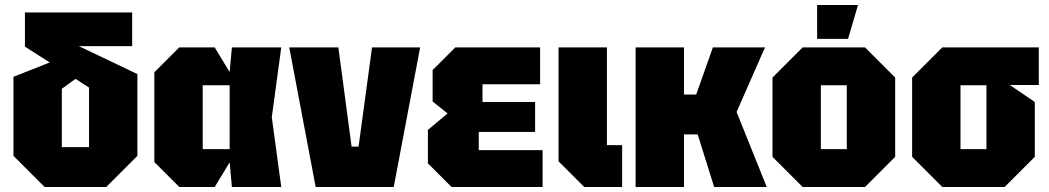

<svg xmlns="http://www.w3.org/2000/svg" viewBox="-20 -750 4206 770"><path d="M159 0 34 -125V-442L226 -518L308 -452L228 -394V-160H337V-399L80 -563V-700H510V-565H296L531 -453V-125L406 0Z M699 0 599 -100V-460L699 -560H841L901 -461L910 -560H1108L1070 -280L1108 0H910L901 -99L841 0ZM793 -152H901V-408H793Z M1246 0 1140 -560H1337L1390 -162H1418L1472 -560H1665L1559 0Z M1791 0 1696 -95V-229L1775 -295L1715 -343V-469L1806 -560H2146V-412H1915V-341H2126V-221H1900V-148H2156V0Z M2220 -560H2414V-168H2475V0H2323L2220 -103Z M2529 0V-560H2723V-371H2772L2839 -560H3048L2934 -301L3055 0H2844L2778 -211H2723V0Z M3078 -121V-439L3199 -560H3449L3570 -439V-121L3449 0H3199ZM3272 -152H3376V-408H3272ZM3257 -594V-730H3421L3381 -594Z M3638 -121V-439L3759 -560H4146V-409H4030L4130 -341V-121L4009 0H3759ZM3832 -152H3936V-408H3832Z"/></svg>

Font: Tektur SemiCondensed ExtraBold
Style: Regular
Weight: 800
Width: 4
Designer: Adam Jagosz
Foundry: Adam Jagosz
Version: Version 1.005;gftools[0.9.30]